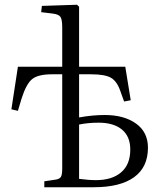

<svg xmlns="http://www.w3.org/2000/svg" viewBox="-20 -786 671 806"><path d="M166 0V-24.9L214.8 -32.2Q230.5 -34.7 235.8 -43.7Q241.2 -52.7 241.2 -79.1V-474.1H198.2Q140.1 -474.1 115.2 -454.1Q90.3 -434.1 70.8 -373L55.2 -320.8L27.8 -327.1L55.2 -505.9H241.2V-670.9Q241.2 -704.6 233.6 -715.3Q226.1 -726.1 201.2 -729L152.8 -734.9L155.8 -761.2L303.2 -766.1L312 -757.8V-505.9H505.9L528.8 -365.2L501 -359.9L485.8 -401.9Q471.7 -444.3 446.3 -459.2Q420.9 -474.1 362.8 -474.1H312V-293Q367.7 -303.2 419.9 -303.2Q501 -303.2 551 -267.3Q601.1 -231.4 601.1 -166Q601.1 -84 542.7 -42Q484.4 0 374 0ZM382.8 -29.8Q450.2 -29.8 488.5 -62.5Q526.9 -95.2 526.9 -158.2Q526.9 -213.4 491.9 -242.2Q457 -271 394 -271Q350.1 -271 312 -263.2V-35.2Q352.1 -29.8 382.8 -29.8Z"/></svg>

Font: Literata Light
Style: Regular
Weight: 300
Designer: Latin by Veronika Burian and Jose Scaglione. Greek by Irene Vlachou. Cyrillic by Vera Evstafieva.
Foundry: TypeTogether
Version: Version 3.021